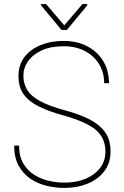

<svg xmlns="http://www.w3.org/2000/svg" viewBox="-20 -924 615 954"><path d="M299.3 -797.9 389.6 -903.8H413.6V-897.5L312.5 -775.4H285.2L183.1 -898.4V-903.8H209ZM294.9 -350.6Q225.6 -369.6 175.8 -393.6Q126 -417.5 98.9 -453.6Q71.8 -489.7 71.8 -546.9Q71.8 -601.1 101.3 -640.1Q130.9 -679.2 181.9 -700Q232.9 -720.7 296.4 -720.7Q362.3 -720.7 413.1 -694.3Q463.9 -668 492.7 -620.8Q521.5 -573.7 521.5 -510.7H497.6Q497.6 -563.5 472.4 -605Q447.3 -646.5 402.1 -670.4Q356.9 -694.3 296.4 -694.3Q232.4 -694.3 187.7 -673.8Q143.1 -653.3 119.6 -619.9Q96.2 -586.4 96.2 -547.9Q96.2 -510.3 113.8 -479.5Q131.3 -448.7 176.3 -423.3Q221.2 -397.9 301.8 -376Q369.1 -358.4 420.2 -333.3Q471.2 -308.1 500.2 -269.8Q529.3 -231.4 529.3 -171.4Q529.3 -113.3 498 -72.8Q466.8 -32.2 414.8 -11.2Q362.8 9.8 299.3 9.8Q256.3 9.8 212.2 -0.7Q168 -11.2 131.6 -35.6Q95.2 -60.1 72.8 -100.6Q50.3 -141.1 50.3 -200.7H74.7Q74.7 -147.5 95.7 -111.8Q116.7 -76.2 150.4 -55.2Q184.1 -34.2 223.4 -25.4Q262.7 -16.6 299.3 -16.6Q389.2 -16.6 446.5 -59.3Q503.9 -102.1 503.9 -170.4Q503.9 -237.8 456.3 -278.3Q408.7 -318.8 294.9 -350.6Z"/></svg>

Font: Robert Sans Thin
Style: Regular
Weight: 100
Designer: Christian Robertson (extended by Adam Twardoch)
Foundry: Google
Version: Version 12.135;April 2, 2019;FontCreator 11.5.0.2425 64-bit;